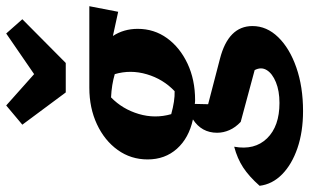

<svg xmlns="http://www.w3.org/2000/svg" viewBox="-258 -588 997 619"><g transform="rotate(-90 240.5 -278.5)"><path d="M227 -148Q221 -148 215 -149L214 -106L360 -68Q466 -41 466 37Q466 83 430 120Q394 157 332 178.5Q270 200 192 200Q125 200 72.5 182Q20 164 -12 132.5Q-44 101 -49 60Q-19 26 10 7Q39 -12 77 -22Q65 44 104 84Q143 124 218 124Q257 124 285 112.5Q313 101 324 83Q335 65 324 44L157 -1Q139 -18 130.5 -37.5Q122 -57 122 -77Q122 -127 165 -155Q105 -168 70.5 -206.5Q36 -245 36 -301Q36 -355 66.5 -397.5Q97 -440 149.5 -464.5Q202 -489 267 -489H530L512 -396L434 -413Q457 -378 457 -333Q457 -280 427 -238.5Q397 -197 345 -172.5Q293 -148 227 -148ZM256 -214Q295 -251 310.5 -303.5Q326 -356 311 -407Q294 -412 275.5 -415Q257 -418 236 -419Q198 -382 182.5 -329.5Q167 -277 182 -225Q225 -213 256 -214ZM252 -565 148 -705 210 -757 311 -667 442 -757 488 -705 347 -565Z"/></g></svg>

Font: Piazzolla
Style: Bold Italic
Weight: 700
Italic angle: -11.3°
Designer: Juan Pablo del Peral
Foundry: Huerta Tipografica
Version: Version 1.330